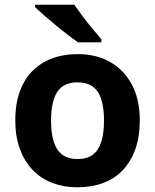

<svg xmlns="http://www.w3.org/2000/svg" viewBox="-20 -786 659 816"><path d="M574 -274Q574 -205.6 555.5 -153.1Q536.9 -100.5 502.5 -63.7Q468 -27 419 -8.5Q370 10 308.4 10Q251.2 10 202.6 -8.5Q154 -27 119 -63.5Q84 -100 64.5 -153Q45 -206 45 -274.2Q45 -364.7 77 -427.3Q109.1 -489.9 168.9 -522.9Q228.7 -556 311 -556Q388.4 -556 447.2 -523Q506 -490 540 -427.3Q574 -364.7 574 -274ZM197 -273.8Q197 -220 208.5 -183.5Q220 -147 245 -128.5Q270 -110 310 -110Q350 -110 374.5 -128.5Q399 -147 410.5 -183.5Q422 -220 422 -273.6Q422 -328 410.5 -364Q399 -400 374 -418Q349.1 -436 309.3 -436Q250 -436 223.5 -395.5Q197 -355 197 -273.8ZM296 -766Q311 -744 331.5 -716.5Q352 -689 373.5 -663.5Q395 -638 411 -619V-606H312Q293 -619 267.5 -638.5Q242 -658 215.5 -680Q189 -702 166 -722Q143 -742 129 -756V-766Z"/></svg>

Font: Noto Sans Gurmukhi
Style: Regular
Weight: 400
Designer: Jelle Bosma - Monotype Design Team
Foundry: Monotype Imaging Inc.
Version: Version 2.003